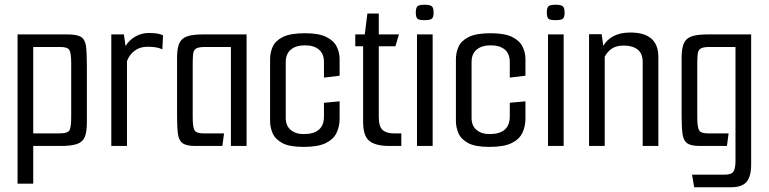

<svg xmlns="http://www.w3.org/2000/svg" viewBox="-20 -615 3239 809"><path d="M54 -470H264Q305 -470 322 -459Q339 -448 342.5 -419.5Q346 -391 346 -337V-99Q346 -60 337.5 -38.5Q329 -17 305 -8.5Q281 0 236 0H120V159H54ZM120 -417V-53H231Q268 -53 274 -68.5Q280 -84 280 -122V-349Q280 -392 272 -404.5Q264 -417 235 -417Z M449 0V-470H502L509 -421Q525 -447 551 -461.5Q577 -476 606 -476Q630 -476 643.5 -473.5Q657 -471 667 -466L664 -407Q652 -413 637 -415.5Q622 -418 601 -418Q570 -418 547.5 -401.5Q525 -385 515 -357V0Z M803 0Q766 0 750 -11Q734 -22 730 -49.5Q726 -77 726 -128V-371Q726 -410 735 -431.5Q744 -453 767.5 -461.5Q791 -470 836 -470H1019V0H953V-417H842Q817 -417 806.5 -410.5Q796 -404 794 -389Q792 -374 792 -348V-121Q792 -78 800 -65.5Q808 -53 837 -53H924L917 0Z M1259 4Q1200 4 1170 -12Q1140 -28 1129 -53Q1118 -78 1118 -106V-365Q1118 -393 1129 -418Q1140 -443 1171.5 -459Q1203 -475 1265 -475Q1323 -475 1354.5 -459.5Q1386 -444 1398.5 -419Q1411 -394 1411 -366V-296L1345 -288V-354Q1345 -388 1324 -406Q1303 -424 1265 -424Q1227 -424 1205.5 -406Q1184 -388 1184 -354V-118Q1184 -85 1205 -67.5Q1226 -50 1259 -50Q1345 -50 1345 -124V-182L1411 -188V-115Q1411 -82 1398 -55Q1385 -28 1352.5 -12Q1320 4 1259 4Z M1620 0Q1563 0 1536.5 -21Q1510 -42 1510 -102V-420H1477V-470H1517L1528 -558H1576V-470H1661L1646 -420H1576V-123Q1576 -82 1592 -67.5Q1608 -53 1639 -53H1671V0Z M1769 -530Q1745 -530 1738.5 -536.5Q1732 -543 1732 -562Q1732 -581 1738.5 -588Q1745 -595 1769 -595Q1793 -595 1800 -588Q1807 -581 1807 -562Q1807 -543 1800 -536.5Q1793 -530 1769 -530ZM1737 0V-470H1803V0Z M2042 4Q1983 4 1953 -12Q1923 -28 1912 -53Q1901 -78 1901 -106V-365Q1901 -393 1912 -418Q1923 -443 1954.5 -459Q1986 -475 2048 -475Q2106 -475 2137.5 -459.5Q2169 -444 2181.5 -419Q2194 -394 2194 -366V-296L2128 -288V-354Q2128 -388 2107 -406Q2086 -424 2048 -424Q2010 -424 1988.5 -406Q1967 -388 1967 -354V-118Q1967 -85 1988 -67.5Q2009 -50 2042 -50Q2128 -50 2128 -124V-182L2194 -188V-115Q2194 -82 2181 -55Q2168 -28 2135.5 -12Q2103 4 2042 4Z M2321 -530Q2297 -530 2290.5 -536.5Q2284 -543 2284 -562Q2284 -581 2290.5 -588Q2297 -595 2321 -595Q2345 -595 2352 -588Q2359 -581 2359 -562Q2359 -543 2352 -536.5Q2345 -530 2321 -530ZM2289 0V-470H2355V0Z M2462 -471H2515L2522 -422Q2537 -448 2565.5 -463Q2594 -478 2636 -478Q2754 -478 2754 -375V0H2688V-353Q2688 -390 2666.5 -406.5Q2645 -423 2608 -423Q2576 -423 2557 -409.5Q2538 -396 2528 -376V0H2462Z M2905 174 2896 121H3034Q3062 121 3070.5 107.5Q3079 94 3079 63V-417H2968Q2943 -417 2932.5 -410.5Q2922 -404 2920 -389Q2918 -374 2918 -348V-121Q2918 -78 2926 -65.5Q2934 -53 2963 -53H3050L3043 0H2929Q2892 0 2876 -11Q2860 -22 2856 -49.5Q2852 -77 2852 -128V-371Q2852 -410 2861 -431.5Q2870 -453 2893.5 -461.5Q2917 -470 2962 -470H3145V79Q3145 128 3126 151Q3107 174 3059 174Z"/></svg>

Font: Smooch Sans Medium
Style: Regular
Weight: 500
Designer: Robert E. Leuschke
Foundry: Robert E. Leuschke
Version: Version 1.010; ttfautohint (v1.8.3)